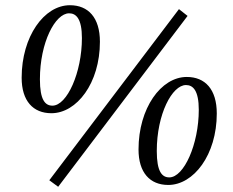

<svg xmlns="http://www.w3.org/2000/svg" viewBox="-20 -701 894 736"><path d="M177 -267C274 -267 363 -382 363 -541C363 -634 318 -681 248 -681C149 -681 63 -561 63 -403C63 -314 107 -267 177 -267ZM181 -296C153 -296 133 -318 133 -397C133 -539 192 -650 245 -650C272 -650 294 -629 294 -555C294 -423 237 -296 181 -296ZM203 15 699 -640 666 -666 169 -10 203 15ZM625 8C722 8 811 -107 811 -266C811 -359 766 -406 696 -406C597 -406 511 -286 511 -128C511 -39 555 8 625 8ZM629 -21C601 -21 581 -43 581 -122C581 -264 640 -375 693 -375C720 -375 742 -354 742 -280C742 -148 685 -21 629 -21Z"/></svg>

Font: Source Serif 4 Variable
Style: Italic
Weight: 400
Italic angle: -12°
Designer: Frank Grießhammer
Foundry: Adobe Systems Incorporated
Version: Version 4.004;hotconv 1.0.116;makeotfexe 2.5.65601